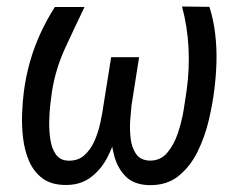

<svg xmlns="http://www.w3.org/2000/svg" viewBox="-20 -549 730 581"><path d="M530.8 -529.3 613.8 -528.3Q626.5 -487.8 631.3 -445.6Q636.2 -403.3 635 -360.8Q633.8 -318.4 628.4 -276.4Q623.5 -235.4 611.8 -185.3Q600.1 -135.3 577.9 -90.1Q555.7 -44.9 519.8 -16.1Q483.9 12.7 430.2 11.2Q384.8 9.8 360.1 -15.4Q335.4 -40.5 325.4 -78.4Q315.4 -116.2 315.4 -157Q315.4 -197.8 319.3 -231L342.8 -376H400.9L377.9 -229.5Q376 -212.4 374 -185.3Q372.1 -158.2 375.2 -130.6Q378.4 -103 391.4 -83.7Q404.3 -64.5 431.6 -63Q464.8 -62 485.6 -86.2Q506.3 -110.4 518.3 -146.2Q530.3 -182.1 536.1 -218.3Q542 -254.4 544.9 -276.4Q553.7 -339.8 550.5 -403.8Q547.4 -467.8 530.8 -529.3ZM146 -527.8H235.8Q206.1 -466.3 177 -403.1Q147.9 -339.8 137.2 -271.5Q135.3 -258.3 132.3 -233.6Q129.4 -209 128.9 -180.4Q128.4 -151.9 132.6 -125.7Q136.7 -99.6 148.7 -82.3Q160.6 -64.9 183.1 -63Q213.9 -61 233.9 -78.1Q253.9 -95.2 265.9 -122.6Q277.8 -149.9 283.9 -179Q290 -208 293 -229.5L316.4 -376H375L351.1 -231Q345.7 -193.8 335 -151.6Q324.2 -109.4 304.4 -71.8Q284.7 -34.2 252.7 -11Q220.7 12.2 173.3 10.7Q132.3 9.3 106.7 -10.7Q81.1 -30.8 67.6 -62.5Q54.2 -94.2 49.8 -131.6Q45.4 -168.9 46.9 -205.6Q48.3 -242.2 52.2 -271.5Q58.1 -317.4 70.6 -361.6Q83 -405.8 102.1 -447.3Q121.1 -488.8 146 -527.8Z"/></svg>

Font: Roboto Condensed
Style: Italic
Weight: 400
Italic angle: -12°
Designer: Christian Robertson
Foundry: Google
Version: Version 3.0